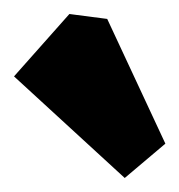

<svg xmlns="http://www.w3.org/2000/svg" viewBox="-11 -761 256 274"><g transform="rotate(-90 117.0 -624.0)"><path d="M0 -574 145 -732 234 -653 227 -599 49 -516Z"/></g></svg>

Font: Grenze Black
Style: Regular
Weight: 900
Designer: Renata Polastri
Foundry: Omnibus-Type
Version: Version 1.002; ttfautohint (v1.8)